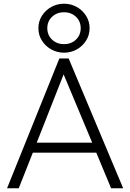

<svg xmlns="http://www.w3.org/2000/svg" viewBox="-20 -1015 702 1035"><path d="M18 0 300 -700H350L644 0H579L499 -192H157L81 0ZM178 -246H477L323 -614ZM325 -731Q288 -731 256.5 -748.5Q225 -766 206 -796Q187 -826 187 -863Q187 -900 206 -930Q225 -960 256.5 -977.5Q288 -995 325 -995Q362.5 -995 393.8 -977.5Q425 -960 444 -930Q463 -900 463 -863Q463 -826 444 -796Q425 -766 393.8 -748.5Q362.5 -731 325 -731ZM325 -777Q363.5 -777 389.2 -801.2Q415 -825.5 415 -863Q415 -900.5 389.2 -924.8Q363.5 -949 325 -949Q287 -949 261 -924.8Q235 -900.5 235 -863Q235 -825.5 261 -801.2Q287 -777 325 -777Z"/></svg>

Font: Geologica-Sharp
Style: Regular
Weight: 100
Designer: Sindre Bremnes, Frode Helland
Foundry: Monokrom Skriftforlag AS
Version: Version 1.010;gftools[0.9.28]